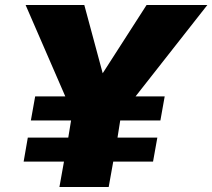

<svg xmlns="http://www.w3.org/2000/svg" viewBox="-20 -745 846 765"><path d="M806.2 -725.1 520 -360.8H636.2L619.1 -265.1H459L448.2 -196.8H606.9L589.8 -101.1H431.2L413.1 0H216.8L234.9 -101.1H74.2L90.8 -196.8H252L263.2 -265.1H103L120.1 -360.8H240.2L82 -725.1H315.9L389.2 -453.1L564 -725.1Z"/></svg>

Font: Stilu Bold
Style: Italic
Weight: 700
Italic angle: -10°
Designer: Genilson Lima Santos
Foundry: Genilson Lima Santos
Version: Version 1.200;PS 001.200;hotconv 1.0.88;makeotf.lib2.5.64775